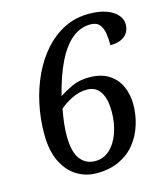

<svg xmlns="http://www.w3.org/2000/svg" viewBox="-110 -809 782 903"><g transform="rotate(-15 281.0 -357.0)"><path d="M250 10Q197 10 153.5 -17Q110 -44 84 -97.5Q58 -151 58 -232Q58 -307 73.5 -378.5Q89 -450 118.5 -512.5Q148 -575 190.5 -622.5Q233 -670 287 -697Q341 -724 406 -724Q458 -724 492.5 -711Q527 -698 544.5 -677Q562 -656 562 -632Q562 -596 537 -575.5Q512 -555 467 -555Q467 -585 463 -612Q459 -639 445 -656.5Q431 -674 401 -674Q352 -674 311.5 -641Q271 -608 239 -543.5Q207 -479 183 -383Q206 -399 243.5 -417Q281 -435 330 -435Q388 -435 425.5 -411Q463 -387 481 -347Q499 -307 499 -259Q499 -207 483.5 -158.5Q468 -110 437.5 -72Q407 -34 360 -12Q313 10 250 10ZM258 -47Q298 -47 328 -74Q358 -101 375 -148Q392 -195 392 -253Q392 -315 370 -348.5Q348 -382 305 -382Q267 -382 231.5 -364Q196 -346 172 -325Q165 -287 161.5 -256Q158 -225 158 -196Q158 -118 185 -82.5Q212 -47 258 -47Z"/></g></svg>

Font: ET Text
Style: Italic
Weight: 470
Italic angle: -12°
Designer: Monotype Design Team
Foundry: Monotype Imaging Inc.
Version: Version 2.009